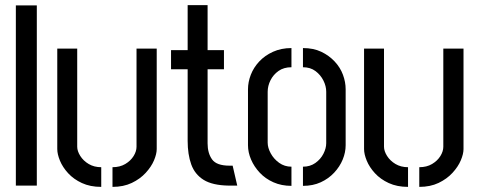

<svg xmlns="http://www.w3.org/2000/svg" viewBox="-20 -726 1871 751"><path d="M42 0V-705H124V0Z M420 5V-72Q449 -72 470 -84.5Q491 -97 502.5 -115.5Q514 -134 514 -152V-536H593V-143Q593 -124 582.5 -99Q572 -74 550 -50Q528 -26 495.5 -10.5Q463 5 420 5ZM376 5Q333 5 300.5 -10Q268 -25 246.5 -48.5Q225 -72 214.5 -97.5Q204 -123 204 -143V-536H282V-152Q282 -135 294 -116Q306 -97 327 -84.5Q348 -72 376 -72Z M875 0Q811 -1 776.5 -22.5Q742 -44 728 -83Q714 -122 714 -175V-455H649V-530H714V-706H792V-530H856V-455H792V-165Q792 -127 809.5 -102.5Q827 -78 878 -78H890L908 0Z M1120 1Q1081 1 1049.5 -13Q1018 -27 996 -50.5Q974 -74 962 -102Q950 -130 950 -158V-377Q950 -405 961 -433.5Q972 -462 994 -485.5Q1016 -509 1048 -523.5Q1080 -538 1120 -538V-463Q1090 -463 1069.5 -448.5Q1049 -434 1038 -412Q1027 -390 1027 -367V-168Q1027 -148 1039 -126Q1051 -104 1072 -89Q1093 -74 1120 -74ZM1165 1V-74Q1193 -74 1213.5 -88.5Q1234 -103 1245 -124.5Q1256 -146 1256 -166V-367Q1256 -389 1245 -411Q1234 -433 1214 -448Q1194 -463 1165 -463V-538Q1206 -538 1236.5 -523.5Q1267 -509 1289 -485.5Q1311 -462 1321.5 -433.5Q1332 -405 1332 -377V-158Q1332 -130 1320.5 -102Q1309 -74 1287 -50.5Q1265 -27 1234.5 -13Q1204 1 1165 1Z M1620 5V-72Q1649 -72 1670 -84.5Q1691 -97 1702.5 -115.5Q1714 -134 1714 -152V-536H1793V-143Q1793 -124 1782.5 -99Q1772 -74 1750 -50Q1728 -26 1695.5 -10.5Q1663 5 1620 5ZM1576 5Q1533 5 1500.5 -10Q1468 -25 1446.5 -48.5Q1425 -72 1414.5 -97.5Q1404 -123 1404 -143V-536H1482V-152Q1482 -135 1494 -116Q1506 -97 1527 -84.5Q1548 -72 1576 -72Z"/></svg>

Font: Stick No Bills ExtraLight
Style: Regular
Weight: 400
Version: Version 2.000